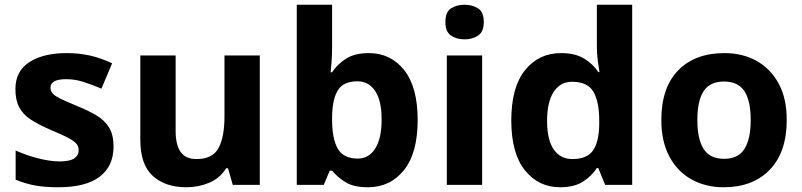

<svg xmlns="http://www.w3.org/2000/svg" viewBox="-20 -780 3384 810"><path d="M459 -162Q459 -79 400.5 -34.5Q342 10 226 10Q169 10 128 2.5Q87 -5 46 -22V-145Q90 -125 141 -112Q192 -99 231 -99Q275 -99 293.5 -112Q312 -125 312 -146Q312 -160 304.5 -171Q297 -182 272 -196Q247 -210 194 -232Q143 -254 110 -275.5Q77 -297 61 -327.5Q45 -358 45 -404Q45 -480 104 -518Q163 -556 261 -556Q312 -556 358 -546Q404 -536 453 -513L408 -406Q368 -423 332 -434.5Q296 -446 259 -446Q193 -446 193 -410Q193 -397 201.5 -386.5Q210 -376 234.5 -364Q259 -352 307 -332Q354 -313 388 -292.5Q422 -272 440.5 -241.5Q459 -211 459 -162Z M1076 -546V0H962L942 -70H934Q908 -28 862.5 -9Q817 10 766 10Q678 10 625 -37.5Q572 -85 572 -190V-546H721V-227Q721 -169 742 -139Q763 -109 809 -109Q877 -109 902 -155.5Q927 -202 927 -289V-546Z M1381 -583Q1381 -552 1379 -522Q1377 -492 1375 -475H1381Q1403 -509 1440 -532.5Q1477 -556 1536 -556Q1628 -556 1685 -484.5Q1742 -413 1742 -274Q1742 -134 1684 -62Q1626 10 1532 10Q1472 10 1437.5 -11.5Q1403 -33 1381 -60H1371L1346 0H1232V-760H1381ZM1488 -437Q1430 -437 1406.5 -401Q1383 -365 1381 -291V-275Q1381 -196 1404.5 -153.5Q1428 -111 1490 -111Q1536 -111 1563 -153.5Q1590 -196 1590 -276Q1590 -356 1562.5 -396.5Q1535 -437 1488 -437Z M1940 -760Q1973 -760 1997 -744.5Q2021 -729 2021 -687Q2021 -646 1997 -630Q1973 -614 1940 -614Q1906 -614 1882.5 -630Q1859 -646 1859 -687Q1859 -729 1882.5 -744.5Q1906 -760 1940 -760ZM2014 -546V0H1865V-546Z M2343 10Q2252 10 2194.5 -61.5Q2137 -133 2137 -272Q2137 -412 2195 -484Q2253 -556 2347 -556Q2406 -556 2444 -533Q2482 -510 2504 -476H2509Q2506 -492 2502 -522.5Q2498 -553 2498 -585V-760H2647V0H2533L2504 -71H2498Q2476 -37 2439 -13.5Q2402 10 2343 10ZM2395 -109Q2457 -109 2482 -145.5Q2507 -182 2508 -255V-271Q2508 -351 2483.5 -393Q2459 -435 2393 -435Q2344 -435 2316 -392.5Q2288 -350 2288 -270Q2288 -190 2316 -149.5Q2344 -109 2395 -109Z M3299 -274Q3299 -138 3227.5 -64Q3156 10 3033 10Q2957 10 2897.5 -23Q2838 -56 2804 -119.5Q2770 -183 2770 -274Q2770 -410 2841 -483Q2912 -556 3036 -556Q3113 -556 3172 -523Q3231 -490 3265 -427.5Q3299 -365 3299 -274ZM2922 -274Q2922 -193 2948.5 -151.5Q2975 -110 3035 -110Q3094 -110 3120.5 -151.5Q3147 -193 3147 -274Q3147 -355 3120.5 -395.5Q3094 -436 3034 -436Q2975 -436 2948.5 -395.5Q2922 -355 2922 -274Z"/></svg>

Font: Noto Sans Kannada
Style: Bold
Weight: 700
Designer: Jelle Bosma - Monotype Design Team
Foundry: Monotype Imaging Inc.
Version: Version 2.005; ttfautohint (v1.8.4.7-5d5b)